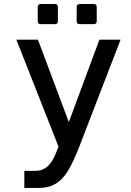

<svg xmlns="http://www.w3.org/2000/svg" viewBox="-20 -924 642 944"><path d="M180.2 -805.2H250C259.3 -805.2 264.6 -810.5 264.6 -819.8V-889.6C264.6 -898.9 259.3 -904.3 250 -904.3H180.2C170.9 -904.3 165.5 -898.9 165.5 -889.6V-819.8C165.5 -810.5 170.9 -805.2 180.2 -805.2ZM371.6 -805.2H440.9C450.2 -805.2 455.6 -810.5 455.6 -819.8V-889.6C455.6 -898.9 450.2 -904.3 440.9 -904.3H371.6C362.3 -904.3 356.9 -898.9 356.9 -889.6V-819.8C356.9 -810.5 362.3 -805.2 371.6 -805.2ZM99.6 0H171.9C239.3 0 279.3 -30.8 309.1 -76.2C330.6 -108.9 352.1 -156.7 371.6 -207.5L572.8 -729H468.8L318.4 -323.7L166.5 -729H60.5L267.6 -203.1C260.7 -184.6 257.8 -177.2 253.4 -167C231.9 -117.2 205.6 -84 152.8 -84H99.6Z"/></svg>

Font: Hack
Style: Regular
Weight: 400
Monospace: yes
Designer: Christopher Simpkins
Foundry: Christopher Simpkins
Version: Version 2.010